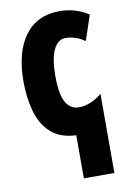

<svg xmlns="http://www.w3.org/2000/svg" viewBox="-87 -613 581 873"><g transform="rotate(-10 203.5 -176.0)"><path d="M251 -560Q323 -560 384 -521L345 -405Q303 -435 255 -435Q221 -435 201 -393.5Q181 -352 181 -272Q181 -190 201.5 -152Q222 -114 262 -114Q316 -114 369 -157V208H228V9Q154 6 111.5 -33Q69 -72 51.5 -135Q34 -198 34 -272Q34 -409 90.5 -484.5Q147 -560 251 -560Z"/></g></svg>

Font: Noto Sans ExtraCondensed ExtraBold
Style: Regular
Weight: 800
Width: 2
Designer: Monotype Design Team
Foundry: Monotype Imaging Inc.
Version: Version 2.013; ttfautohint (v1.8.4.7-5d5b)